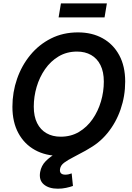

<svg xmlns="http://www.w3.org/2000/svg" viewBox="-20 -934 802 1163"><path d="M342.3 10.3Q256.3 10.3 191.9 -25.4Q127.4 -61 91.3 -127.7Q55.2 -194.3 55.2 -287.1Q55.2 -375.5 83.3 -456.3Q111.3 -537.1 163.6 -600.6Q215.8 -664.1 288.8 -700.9Q361.8 -737.8 452.1 -737.8Q537.6 -737.8 601.8 -702.1Q666 -666.5 702.1 -599.9Q738.3 -533.2 738.3 -439.9Q738.3 -351.6 710.2 -270.8Q682.1 -189.9 629.9 -126.5Q577.6 -63 504.6 -26.4Q431.6 10.3 342.3 10.3ZM347.7 -106Q410.2 -106 458.7 -135Q507.3 -164.1 540.8 -212.4Q574.2 -260.7 591.6 -319.8Q608.9 -378.9 608.9 -439.5Q608.9 -499 588.6 -539.6Q568.4 -580.1 532 -600.8Q495.6 -621.6 446.8 -621.6Q384.3 -621.6 335.4 -592.5Q286.6 -563.5 252.9 -514.9Q219.2 -466.3 201.9 -407.5Q184.6 -348.6 184.6 -288.1Q184.6 -229 204.8 -188.5Q225.1 -147.9 261.7 -127Q298.3 -106 347.7 -106ZM330.6 209Q275.9 209 245.4 183.1Q214.8 157.2 223.1 108.4Q230 69.3 257.3 41.7Q284.7 14.2 325 -8.5Q365.2 -31.2 412.1 -54.9Q459 -78.6 505.9 -109.1Q552.7 -139.6 593 -183.3Q633.3 -227.1 660.4 -289.6Q687.5 -352.1 693.8 -439.9H737.8Q732.9 -344.7 710 -275.6Q687 -206.5 652.6 -158Q618.2 -109.4 577.9 -76.4Q537.6 -43.5 497.8 -21.2Q458 1 424.3 18.1Q390.6 35.2 368.9 51.3Q347.2 67.4 343.8 88.9Q340.8 106 348.9 115Q356.9 124 376 124Q386.7 124 396.5 121.6Q406.2 119.1 414.1 116.2L421.9 192.4Q404.3 198.7 380.1 203.9Q356 209 330.6 209ZM627.4 -913.6 613.3 -828.6H335L349.1 -913.6Z"/></svg>

Font: Inter 20pt SemiBold
Style: Italic
Weight: 600
Italic angle: -9.3988°
Version: Version 4.001;git-66647c0bb